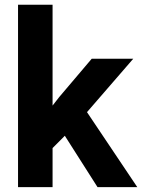

<svg xmlns="http://www.w3.org/2000/svg" viewBox="-20 -770 585 790"><path d="M196.3 0H54.2V-750.5H196.3ZM300.3 -265.1 174.8 -139.2 125 -244.1 223.6 -370.6 357.4 -528.3H528.3ZM227.1 -242.2 324.2 -329.1 544.9 0H381.3Z"/></svg>

Font: Heebo
Style: Bold
Weight: 700
Designer: Oded Ezer
Foundry: Ezer Type House
Version: Version 3.100